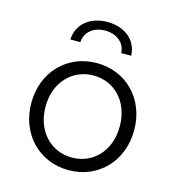

<svg xmlns="http://www.w3.org/2000/svg" viewBox="-110 -829 850 927"><g transform="rotate(15 315.5 -365.0)"><path d="M316 5C463 5 573 -107 573 -263C573 -419 463 -530 316 -530C169 -530 59 -419 59 -263C59 -107 169 5 316 5ZM316 -58C211 -58 130 -140 130 -263C130 -386 211 -468 316 -468C421 -468 501 -386 501 -263C501 -140 421 -58 316 -58ZM162 -607H212C214 -659 258 -692 314 -692C370 -692 414 -659 416 -607H466C463 -687 398 -735 314 -735C230 -735 165 -687 162 -607Z"/></g></svg>

Font: Chess Sans
Style: Regular
Weight: 400
Designer: Wolf Bōese
Foundry: Wolf Bōese
Version: Version 7.223;Glyphs 3.3 (3306)